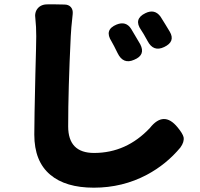

<svg xmlns="http://www.w3.org/2000/svg" viewBox="-20 -804 928 890"><path d="M415 66Q284 66 213 6Q139 -56 139 -180Q139 -249 144 -461Q148 -604 148 -636Q148 -681 144 -717Q139 -747 155.5 -766Q172 -785 205 -784H227L278 -783Q298 -783 308.5 -771Q319 -759 317 -739Q309 -667 308 -636Q296 -391 296 -218Q296 -95 416 -95Q566 -95 675 -211Q739 -292 803 -214Q827 -185 831 -168Q835 -146 816 -120Q751 -42 661 6Q548 66 415 66ZM525 -558Q522 -565 514 -580Q511 -587 509 -590Q505 -598 497 -612Q462 -666 520 -690Q564 -708 588 -670Q614 -627 630 -599Q656 -549 602 -527Q551 -504 525 -558ZM664 -614Q658 -626 646 -646Q642 -653 634 -665Q598 -716 654 -743Q697 -764 724 -727Q731 -716 745.5 -692.5Q760 -669 767 -657Q794 -611 741 -586Q691 -562 664 -614Z"/></svg>

Font: GenSenRounded TW H
Style: Regular
Weight: 900
Version: Version 1.501;PS 1;hotconv 16.6.51;makeotf.lib2.5.65220